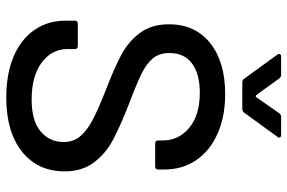

<svg xmlns="http://www.w3.org/2000/svg" viewBox="-176 -756 939 628"><g transform="rotate(90 294.0 -441.5)"><path d="M47 -187V-216Q47 -226 57 -226H130Q140 -226 140 -216V-192Q140 -141 184 -108Q228 -75 305 -75Q374 -75 409 -104Q444 -133 444 -180Q444 -211 426 -233Q408 -255 373.5 -273.5Q339 -292 273 -318Q200 -346 157.5 -369Q115 -392 87 -429.5Q59 -467 59 -524Q59 -610 120.5 -659Q182 -708 287 -708Q361 -708 417 -683Q473 -658 503.5 -613Q534 -568 534 -509V-489Q534 -479 524 -479H449Q439 -479 439 -489V-504Q439 -556 397.5 -590.5Q356 -625 283 -625Q221 -625 187 -599.5Q153 -574 153 -526Q153 -493 170 -472Q187 -451 220.5 -434.5Q254 -418 323 -392Q394 -364 438 -340.5Q482 -317 511 -278.5Q540 -240 540 -183Q540 -95 475.5 -43.5Q411 8 298 8Q221 8 164.5 -16Q108 -40 77.5 -84Q47 -128 47 -187ZM156 -885Q156 -887 158 -889Q160 -891 164 -891H224Q232 -891 236 -885L291 -809Q292 -808 294 -808Q296 -808 297 -809L350 -885Q354 -891 362 -891H421Q427 -891 429 -887.5Q431 -884 427 -879L348 -770Q344 -764 335 -764H250Q241 -764 237 -770L158 -879Q156 -881 156 -885Z"/></g></svg>

Font: Amber EN Medium
Style: Regular
Weight: 500
Designer: Jeremy Tribby
Foundry: Tribby Type Co.
Version: Version 1.403 November 24, 2021